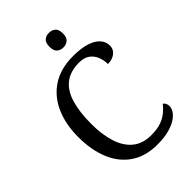

<svg xmlns="http://www.w3.org/2000/svg" viewBox="-269 -1033 1152 1152"><g transform="rotate(-45 307.0 -457.5)"><path d="M361 10Q262 10 194 -36Q126 -82 91.5 -164.5Q57 -247 57 -358Q57 -466 93.5 -548.5Q130 -631 201.5 -677.5Q273 -724 378 -724Q446 -724 491 -709.5Q536 -695 558 -669.5Q580 -644 580 -612Q580 -580 555 -561Q530 -542 493 -542Q493 -573 482 -602.5Q471 -632 445.5 -651.5Q420 -671 376 -671Q301 -671 255 -634.5Q209 -598 188.5 -528Q168 -458 168 -358Q168 -269 189.5 -200.5Q211 -132 257 -94Q303 -56 376 -56Q425 -56 459 -68Q493 -80 516.5 -99.5Q540 -119 557 -141Q565 -136 570.5 -126.5Q576 -117 576 -102Q576 -83 563 -63.5Q550 -44 524 -27.5Q498 -11 457.5 -0.5Q417 10 361 10ZM375 -801Q351 -801 334.5 -815Q318 -829 318 -863Q318 -898 334.5 -911.5Q351 -925 375 -925Q398 -925 415 -911.5Q432 -898 432 -863Q432 -829 415 -815Q398 -801 375 -801Z"/></g></svg>

Font: Noto Serif Tibetan
Style: Regular
Weight: 400
Designer: Monotype Design Team
Foundry: Monotype Imaging Inc.
Version: Version 2.103